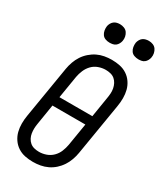

<svg xmlns="http://www.w3.org/2000/svg" viewBox="-234 -1033 955 1127"><g transform="rotate(30 244.0 -470.0)"><path d="M191 8Q162 8 135.5 2.5Q109 -3 87 -17.5Q65 -32 50 -54Q35 -76 28.5 -101.5Q22 -127 22 -155Q22 -183 27 -212L85 -562Q89 -586 97.5 -610Q106 -634 120 -655.5Q134 -677 154 -694.5Q174 -712 196.5 -723Q219 -734 244 -738.5Q269 -743 293 -743Q322 -743 348.5 -737.5Q375 -732 397 -717.5Q419 -703 434 -681Q449 -659 455.5 -633.5Q462 -608 462 -580Q462 -552 457 -523L399 -173Q395 -149 386.5 -125Q378 -101 364 -79.5Q350 -58 330.5 -40.5Q311 -23 288 -12Q265 -1 240 3.5Q215 8 191 8ZM359 -399 381 -535Q384 -552 385 -568.5Q386 -585 383 -601Q380 -617 372.5 -631.5Q365 -646 353 -656Q341 -666 325 -670Q309 -674 292 -674Q268 -674 244 -665.5Q220 -657 202.5 -639Q185 -621 175 -597.5Q165 -574 161 -551L136 -399ZM192 -61Q216 -61 240 -69.5Q264 -78 282 -96Q300 -114 309.5 -137.5Q319 -161 323 -184L348 -336H125L103 -200Q100 -183 99.5 -166.5Q99 -150 101.5 -134Q104 -118 111.5 -103.5Q119 -89 131 -79Q143 -69 159 -65Q175 -61 192 -61ZM426 -823Q411 -823 397 -828Q383 -833 375 -844.5Q367 -856 364.5 -870.5Q362 -885 364 -900Q366 -910 371.5 -920Q377 -930 385.5 -936.5Q394 -943 405 -945.5Q416 -948 426 -948Q441 -948 454.5 -942.5Q468 -937 476 -925.5Q484 -914 487 -899.5Q490 -885 487 -870Q485 -860 479.5 -850Q474 -840 465.5 -833.5Q457 -827 446.5 -825Q436 -823 426 -823ZM230 -823Q215 -823 201.5 -828Q188 -833 180 -844.5Q172 -856 169.5 -870.5Q167 -885 169 -900Q171 -910 176.5 -920Q182 -930 190.5 -936.5Q199 -943 209.5 -945.5Q220 -948 230 -948Q245 -948 259 -942.5Q273 -937 281 -925.5Q289 -914 292 -899.5Q295 -885 292 -870Q290 -860 284.5 -850Q279 -840 270.5 -833.5Q262 -827 251 -825Q240 -823 230 -823Z"/></g></svg>

Font: Iosevka QP
Style: Italic
Weight: 400
Italic angle: -9°
Designer: Belleve Invis
Foundry: Belleve Invis
Version: Version 20.0.0; ttfautohint (v1.8.4)